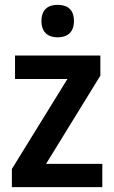

<svg xmlns="http://www.w3.org/2000/svg" viewBox="-20 -772 471 792"><path d="M218 -752C178 -752 151 -733 151 -685C151 -638 179 -618 218 -618C257 -618 285 -638 285 -685C285 -733 258 -752 218 -752ZM402 0V-96H170L394 -460V-543H42V-446H258L29 -75V0Z"/></svg>

Font: Noto Sans Lao Looped SemiCondensed SemiBold
Style: Regular
Weight: 600
Width: 4
Designer: Mark Frömberg, Ben Mitchell
Foundry: The Fontpad Ltd
Version: Version 1.002